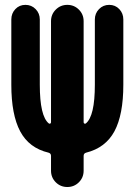

<svg xmlns="http://www.w3.org/2000/svg" viewBox="-20 -750 540 770"><path d="M474.6 -671.9V-410.2Q474.6 -290 439 -223.6Q403.3 -157.2 325.2 -137.7Q315.4 -134.8 315.4 -125V-65.4Q315.4 -38.1 296.4 -19Q277.3 0 250 0Q222.7 0 203.6 -19Q184.6 -38.1 184.6 -65.4V-125Q184.6 -134.8 174.8 -137.7Q96.7 -156.2 61 -223.1Q25.4 -290 25.4 -410.2V-671.9Q25.4 -696.3 41.5 -713.4Q57.6 -730.5 82 -730.5Q106.4 -730.5 123 -713.4Q139.6 -696.3 139.6 -671.9V-410.2Q139.6 -284.2 175.8 -254.9Q178.7 -252.9 181.6 -254.4Q184.6 -255.9 184.6 -259.8V-665Q184.6 -692.4 203.6 -711.4Q222.7 -730.5 250 -730.5Q277.3 -730.5 296.4 -711.4Q315.4 -692.4 315.4 -665V-259.8Q315.4 -255.9 318.4 -254.4Q321.3 -252.9 324.2 -254.9Q360.4 -284.2 360.4 -410.2V-671.9Q360.4 -696.3 377 -713.4Q393.6 -730.5 418 -730.5Q442.4 -730.5 458.5 -713.4Q474.6 -696.3 474.6 -671.9Z"/></svg>

Font: Rounded-X Mgen+ 2m bold
Style: Bold
Weight: 700
Designer: [Source Han Sans]
Ryoko NISHIZUKA  (kana & ideographs); Paul D. Hunt (Latin, Greek & Cyrillic); Wenlong ZHANG  (bopomofo
Version: Version 1.059.20150602